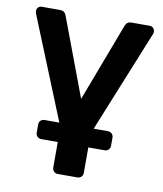

<svg xmlns="http://www.w3.org/2000/svg" viewBox="-81 -586 716 842"><g transform="rotate(10 277.5 -165.0)"><path d="M540 -498Q540 -492 539 -489L354 -33H418Q428 -33 435 -26Q442 -19 442 -9V28Q442 38 435 45Q428 52 418 52H345V166Q345 176 338 183Q331 190 320 190H233Q223 190 216 183Q209 176 209 166V52H135Q125 52 118 45Q111 38 111 28V-9Q111 -20 118 -26.5Q125 -33 135 -33H201L16 -489Q15 -492 15 -498Q15 -507 21 -513.5Q27 -520 36 -520H119Q139 -520 146 -501L277 -152L409 -501Q416 -520 436 -520H519Q527 -520 533.5 -513.5Q540 -507 540 -498Z"/></g></svg>

Font: Rubik AZ
Style: Regular
Weight: 500
Designer: Hubert and Fischer
Foundry: Hubert & Fischer
Version: Version 2.000